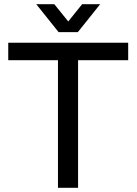

<svg xmlns="http://www.w3.org/2000/svg" viewBox="-20 -888 646 908"><path d="M254.1 0V-603.4H19V-686H586.2V-603.4H349.2V0ZM151.6 -868H236.9L324.7 -759.4L280.6 -758.9L368.3 -868H453.6L348.1 -736H257.2Z"/></svg>

Font: Archivo SemiBold
Style: Regular
Weight: 600
Designer: Hector Gatti
Foundry: Omnibus-Type
Version: Version 2.001